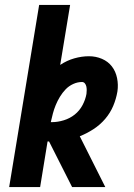

<svg xmlns="http://www.w3.org/2000/svg" viewBox="-20 -755 540 775"><path d="M17 0 138 -735H263L223 -493Q250 -511 280 -519.5Q310 -528 339 -528Q367 -528 391.5 -517.5Q416 -507 431.5 -487Q447 -467 452.5 -440Q458 -413 454 -386Q449 -356 437 -327.5Q425 -299 404.5 -275Q384 -251 357 -233.5Q330 -216 302 -205L405 0H271L178 -184H172L142 0ZM190 -262Q213 -262 237.5 -269.5Q262 -277 281.5 -292.5Q301 -308 313 -330.5Q325 -353 329 -376Q330 -384 330 -391.5Q330 -399 328.5 -406Q327 -413 322.5 -418.5Q318 -424 311 -424Q293 -424 275.5 -416Q258 -408 245 -394.5Q232 -381 222 -364.5Q212 -348 205 -331Q198 -314 193.5 -297Q189 -280 185 -262Z"/></svg>

Font: Iosevka Curly Extrabold
Style: Italic
Weight: 800
Italic angle: -9°
Monospace: yes
Designer: Belleve Invis
Foundry: Belleve Invis
Version: Version 22.1.2; ttfautohint (v1.8.4)